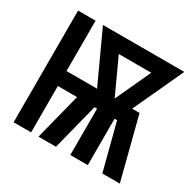

<svg xmlns="http://www.w3.org/2000/svg" viewBox="-123 -659 796 789"><g transform="rotate(30 275.0 -265.0)"><path d="M33 0V-530H116V-291H261L151 -530H537L427 -292H462L537 0H454L397 -220H385V0H302V-220H290L234 0H151L207 -220H116V0ZM344 -292 421 -459H267Z"/></g></svg>

Font: Lode
Style: Bold
Weight: 700
Monospace: yes
Designer: Belleve Invis
Foundry: Belleve Invis
Version: Version 29.2.0; ttfautohint (v1.8.3)